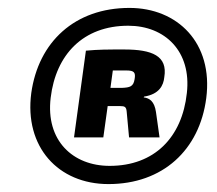

<svg xmlns="http://www.w3.org/2000/svg" viewBox="-20 -723 548 485"><path d="M307 -703C169 -703 77 -617 59 -488C41 -352 127 -258 254 -258C391 -258 484 -344 501 -475C519 -615 428 -703 307 -703ZM452 -488C440 -376 370 -304 257 -304C164 -304 95 -368 108 -476C121 -585 190 -658 304 -658C397 -658 464 -593 452 -488ZM294 -598C250 -598 229 -598 197 -595L167 -376H241L252 -455H284C295 -455 299 -453 300 -441L306 -376H383L374 -440C370 -467 358 -475 343 -477L344 -479C382 -485 393 -507 395 -528C404 -582 364 -598 294 -598ZM320 -523C317 -504 308 -502 288 -501H259L265 -545H299C319 -545 323 -540 320 -523Z"/></svg>

Font: Exo 2 Extra Bold
Style: Italic
Weight: 800
Italic angle: -8°
Designer: Natanael Gama
Version: Version 1.001;PS 001.001;hotconv 1.0.88;makeotf.lib2.5.64775